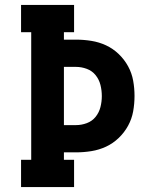

<svg xmlns="http://www.w3.org/2000/svg" viewBox="-20 -755 640 775"><path d="M65 0V-110H106V-625H65V-735H279V-625H238V-595H287Q318 -595 349 -590Q380 -585 408 -572Q436 -559 459 -537Q482 -515 497 -487.5Q512 -460 517.5 -429.5Q523 -399 523 -368Q523 -336 517.5 -305.5Q512 -275 497 -247.5Q482 -220 459 -198Q436 -176 408 -163Q380 -150 349 -145Q318 -140 287 -140H238V-110H279V0ZM287 -250Q309 -250 330.5 -258Q352 -266 366 -283.5Q380 -301 385.5 -323Q391 -345 391 -367Q391 -390 385.5 -412Q380 -434 366 -451.5Q352 -469 330.5 -477Q309 -485 287 -485H238V-250Z"/></svg>

Font: Iosevka Curly Slab XBdEx
Style: Regular
Weight: 800
Width: 7
Monospace: yes
Designer: Belleve Invis
Foundry: Belleve Invis
Version: Version 11.0.0; ttfautohint (v1.8.3)